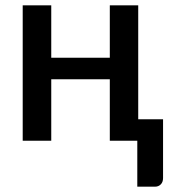

<svg xmlns="http://www.w3.org/2000/svg" viewBox="-20 -530 652 723"><path d="M594 -81V140.5Q594 155.5 585.5 164.2Q577 173 563.5 173H497V0H393.5V-231.5H173V0H65.5V-510H173V-312.5H393.5V-510H500.5V-81Z"/></svg>

Font: Lato SemiBold
Style: Regular
Weight: 600
Designer: Lukasz Dziedzic with Adam Twardoch and Botio Nikoltchev
Foundry: tyPoland Lukasz Dziedzic
Version: Version 2.015; 2015-08-06; http://www.latofonts.com/